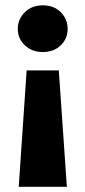

<svg xmlns="http://www.w3.org/2000/svg" viewBox="-20 -566 329 740"><path d="M52.2 154 82.7 -294.7H206.6L237.7 154ZM144.9 -365.5Q103.2 -365.5 75.9 -391.3Q48.5 -417.2 48.5 -454.5Q48.5 -492.4 75.9 -519Q103.2 -545.5 144.9 -545.5Q187.6 -545.5 214.2 -519Q240.7 -492.4 240.7 -454.5Q240.7 -417.2 214.2 -391.3Q187.6 -365.5 144.9 -365.5Z"/></svg>

Font: Montserrat Thin
Style: Regular
Weight: 100
Designer: Julieta Ulanovsky
Foundry: Julieta Ulanovsky
Version: Version 9.000